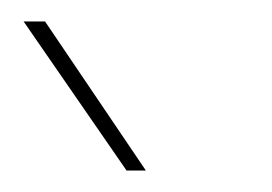

<svg xmlns="http://www.w3.org/2000/svg" viewBox="-20 -764 254 179"><path d="M98 -605 2 -744H22L116 -605Z"/></svg>

Font: Murecho Thin
Style: Regular
Weight: 100
Designer: Neil Summerour
Foundry: Positype
Version: Version 1.010